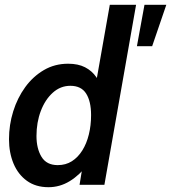

<svg xmlns="http://www.w3.org/2000/svg" viewBox="-20 -770 713 800"><path d="M182 10Q129 10 92.2 -16.5Q55.5 -43 36.5 -88.2Q17.5 -133.5 17.5 -190Q17.5 -249.5 35 -305.8Q52.5 -362 85 -406.8Q117.5 -451.5 162.8 -478Q208 -504.5 264 -504.5Q305.5 -504.5 334.2 -489.8Q363 -475 381 -449Q399 -423 409 -389.5L375 -396L437.5 -750H547L415 0H311.5L329 -107.5L346.5 -86Q311.5 -40 270.2 -15Q229 10 182 10ZM220.5 -82Q254 -82 279.5 -98.2Q305 -114.5 323 -143.2Q341 -172 350.2 -209.8Q359.5 -247.5 359.5 -290.5Q359.5 -347.5 339 -380Q318.5 -412.5 273 -412.5Q232 -412.5 200 -383.8Q168 -355 150 -307.5Q132 -260 132 -203.5Q132 -151 153 -116.5Q174 -82 220.5 -82ZM550.5 -577.5 582 -750H673L614 -577.5Z"/></svg>

Font: Cabin SemiCondensedSemiBold
Style: Italic
Weight: 600
Width: 4
Italic angle: -10°
Designer: Pablo Impallari
Foundry: Pablo Impallari. http://www.impallari.com Igino Marini. http://www.ikern.com
Version: Version 3.001